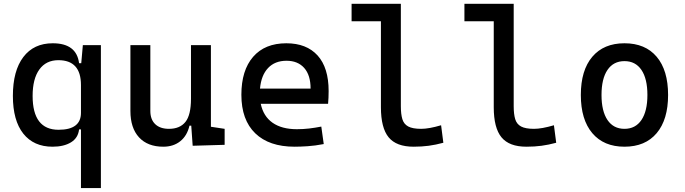

<svg xmlns="http://www.w3.org/2000/svg" viewBox="-20 -752 3556 997"><path d="M252.9 9.8Q154.8 9.8 100.8 -58.3Q46.9 -126.5 46.9 -253.9Q46.9 -384.3 101.1 -455.8Q155.3 -527.3 253.9 -527.3Q377.4 -527.3 390.6 -423.8H401.9L410.2 -517.6H503.9V224.6H400.4V-80.1H390.6Q385.7 -35.6 348.6 -12.9Q311.5 9.8 252.9 9.8ZM400.4 -310.5Q400.4 -439.5 283.2 -439.5Q219.2 -439.5 184.3 -391.1Q149.4 -342.8 149.4 -253.9Q149.4 -78.1 284.2 -78.1Q400.4 -78.1 400.4 -166Z M828.1 9.8Q746.6 9.8 701.9 -38.8Q657.2 -87.4 657.2 -175.8V-517.6H760.7V-175.8Q760.7 -131.3 786.1 -107.2Q811.5 -83 857.4 -83Q914.1 -83 942.9 -118.9Q971.7 -154.8 971.7 -239.3V-517.6H1075.2V-93.8L1146.5 -83V0L980.5 4.9L973.1 -99.6H963.9Q951.7 -46.9 916 -18.6Q880.4 9.8 828.1 9.8Z M1509.8 9.8Q1377.4 9.8 1305.4 -59.8Q1233.4 -129.4 1233.4 -259.8Q1233.4 -386.7 1294.4 -457Q1355.5 -527.3 1466.8 -527.3Q1571.8 -527.3 1629.2 -463.9Q1686.5 -400.4 1686.5 -279.3Q1686.5 -243.7 1683.6 -212.9H1334Q1347.7 -147.9 1395.5 -114.5Q1443.4 -81.1 1521.5 -81.1Q1553.7 -81.1 1585 -84.7Q1616.2 -88.4 1648.4 -94.7L1661.1 -3.9Q1615.2 4.9 1577.1 7.3Q1539.1 9.8 1509.8 9.8ZM1330.1 -292H1592.8Q1592.8 -361.8 1559.6 -399.2Q1526.4 -436.5 1467.8 -436.5Q1407.7 -436.5 1372.1 -398.9Q1336.4 -361.3 1330.1 -292Z M2127.9 9.8Q2038.1 9.8 1998 -39.1Q1958 -87.9 1958 -195.3V-641.6H1805.7V-732.4H2061.5V-200.2Q2061.5 -159.2 2069.3 -133.3Q2077.1 -107.4 2099.9 -95.2Q2122.6 -83 2167 -83Q2207.5 -83 2270.5 -101.6L2282.2 -10.7Q2242.7 0 2206.3 4.9Q2169.9 9.8 2127.9 9.8Z M2713.9 9.8Q2624 9.8 2584 -39.1Q2543.9 -87.9 2543.9 -195.3V-641.6H2391.6V-732.4H2647.5V-200.2Q2647.5 -159.2 2655.3 -133.3Q2663.1 -107.4 2685.8 -95.2Q2708.5 -83 2752.9 -83Q2793.5 -83 2856.4 -101.6L2868.2 -10.7Q2828.6 0 2792.2 4.9Q2755.9 9.8 2713.9 9.8Z M3222.7 9.8Q3115.2 9.8 3055.7 -60.5Q2996.1 -130.9 2996.1 -258.8Q2996.1 -387.2 3055.7 -457.3Q3115.2 -527.3 3222.7 -527.3Q3330.6 -527.3 3389.9 -457.3Q3449.2 -387.2 3449.2 -258.8Q3449.2 -130.9 3389.9 -60.5Q3330.6 9.8 3222.7 9.8ZM3222.7 -83Q3279.8 -83 3310.8 -128.9Q3341.8 -174.8 3341.8 -258.8Q3341.8 -343.3 3310.8 -388.9Q3279.8 -434.6 3222.7 -434.6Q3165.5 -434.6 3134.5 -388.9Q3103.5 -343.3 3103.5 -258.8Q3103.5 -174.8 3134.5 -128.9Q3165.5 -83 3222.7 -83Z"/></svg>

Font: CaskaydiaMono NF
Style: Regular
Weight: 400
Designer: Aaron Bell
Foundry: Saja Typeworks
Version: Version 2111.001; ttfautohint (v1.8.4);Nerd Fonts 3.1.1